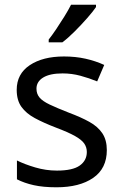

<svg xmlns="http://www.w3.org/2000/svg" viewBox="-20 -786 519 816"><path d="M434 -148Q434 -70 376 -30Q318 10 220 10Q164 10 123.5 1Q83 -8 52 -24V-104Q84 -88 129.5 -74.5Q175 -61 222 -61Q289 -61 319 -82.5Q349 -104 349 -140Q349 -160 338 -176Q327 -192 298.5 -208Q270 -224 217 -244Q165 -264 128 -284Q91 -304 71 -332Q51 -360 51 -404Q51 -472 106.5 -509Q162 -546 252 -546Q301 -546 343.5 -536.5Q386 -527 423 -510L393 -440Q359 -454 322 -464Q285 -474 246 -474Q192 -474 163.5 -456.5Q135 -439 135 -409Q135 -387 148 -371.5Q161 -356 191.5 -341.5Q222 -327 273 -307Q324 -288 360 -268Q396 -248 415 -219.5Q434 -191 434 -148ZM388 -756Q376 -738 351 -709.5Q326 -681 297.5 -652.5Q269 -624 245 -606H187V-618Q202 -637 219.5 -663Q237 -689 254 -716.5Q271 -744 282 -766H388Z"/></svg>

Font: Noto Sans Tagbanwa
Style: Regular
Weight: 400
Designer: Monotype Design Team
Foundry: Monotype Imaging Inc.
Version: Version 2.001; ttfautohint (v1.8.4.7-5d5b)